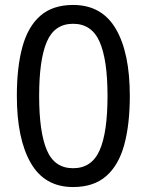

<svg xmlns="http://www.w3.org/2000/svg" viewBox="-20 -745 591 775"><path d="M275 10Q160 10 104 -87.5Q48 -185 48 -358Q48 -474 70.5 -556Q93 -638 143 -681.5Q193 -725 275 -725Q391 -725 447.5 -628.5Q504 -532 504 -358Q504 -243 481.5 -160.5Q459 -78 408.5 -34Q358 10 275 10ZM275 -66Q350 -66 382 -138Q414 -210 414 -358Q414 -504 382 -576.5Q350 -649 275 -649Q200 -649 169 -576.5Q138 -504 138 -358Q138 -212 169 -139Q200 -66 275 -66Z"/></svg>

Font: utamil85
Style: Book
Weight: 400
Designer: Jelle Bosma - Monotype Design Team
Foundry: Monotype Imaging Inc.
Version: Version 2.003